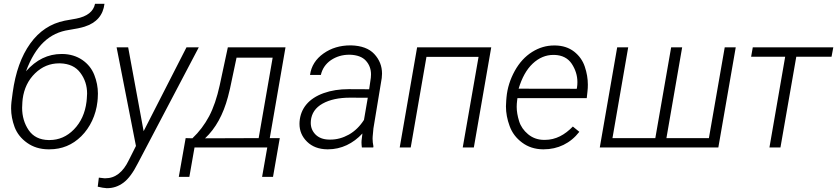

<svg xmlns="http://www.w3.org/2000/svg" viewBox="-20 -778 4416 1013"><path d="M309.1 -493.2C307.6 -493.2 306.2 -493.2 304.7 -493.2C233.4 -493.2 170.9 -462.9 117.2 -401.9C167.5 -537.1 240.7 -605 344.2 -620.1C378.9 -625.5 405.8 -630.9 425.8 -637.2C488.8 -657.2 523.9 -697.3 531.2 -757.8H481.4C473.1 -717.3 439.9 -690.9 381.8 -679.7L321.3 -668.9C247.1 -653.8 186.5 -613.8 139.6 -548.3C92.3 -482.4 61.5 -396.5 46.9 -289.6L40.5 -240.7C39.1 -228.5 38.6 -216.8 38.6 -205.6C38.6 -173.3 44.9 -140.6 57.1 -107.4C69.8 -74.2 91.8 -46.4 123 -24.4C153.8 -2.4 190.9 9.3 233.4 9.8C235.8 9.8 238.8 9.8 241.2 9.8C306.2 9.8 362.3 -13.2 408.7 -59.1C455.6 -105.5 486.3 -170.9 494.1 -241.7L495.6 -258.3C496.1 -267.1 496.6 -275.9 496.6 -284.2C496.6 -317.9 490.2 -350.6 477.5 -382.8C464.8 -415 443.8 -441.4 414.1 -461.9C384.3 -481.9 349.6 -492.7 309.1 -493.2ZM297.4 -443.8C344.7 -442.4 380.4 -425.8 403.8 -394C427.7 -362.3 439.5 -325.7 439.5 -284.2C439.5 -275.4 439 -266.6 438 -257.8L436.5 -241.7C429.2 -181.6 406.7 -132.8 370.1 -95.2C333.5 -57.6 290.5 -39.1 241.2 -39.1C239.7 -39.1 237.8 -39.1 236.3 -39.1C189.5 -40 154.3 -57.6 131.3 -91.3C108.4 -125 96.7 -164.6 96.7 -209.5C96.7 -219.2 97.2 -229.5 98.1 -239.7L99.6 -255.9C106.9 -310.5 128.4 -355.5 165 -391.1C201.2 -426.3 243.7 -443.8 292 -443.8C293.9 -443.8 295.4 -443.8 297.4 -443.8Z M656.2 -528.3H595.2L697.3 -7.8L660.2 65.9C629.4 130.4 588.4 162.6 536.1 162.6C534.2 162.6 532.7 162.6 530.8 162.6L501.5 159.2L495.6 207C514.6 211.4 530.3 214.4 542.5 214.8C543.5 214.8 544.4 214.8 545.4 214.8C577.1 214.8 605.5 205.1 631.8 185.5C657.7 166 682.6 132.3 706.5 85L1028.8 -528.3H963.9L737.8 -85.9Z M959.5 -49.3 923.3 155.3H979L1006.3 0H1390.1L1362.8 155.3H1420.4L1456.1 -49.3H1403.3L1486.3 -528.3H1182.1L1139.2 -328.1C1125 -263.2 1106.4 -208.5 1083.5 -165C1060.1 -121.1 1030.8 -82 995.1 -48.3ZM1062 -48.3C1117.7 -100.6 1157.7 -173.3 1182.6 -266.6L1193.4 -310.1L1228 -473.6H1418.5L1344.7 -49.3Z M1949.2 0 1950.2 -5.9C1947.3 -19.5 1945.8 -33.2 1945.8 -46.9C1945.8 -50.8 1946.3 -54.2 1946.3 -58.1L1950.2 -100.6L1994.1 -366.2C1995.1 -374 1995.6 -381.8 1995.6 -389.6C1995.6 -429.2 1981.9 -463.9 1954.6 -493.2C1927.7 -522 1886.7 -537.1 1832.5 -538.6C1831.1 -538.6 1830.1 -538.6 1829.1 -538.6C1774.4 -538.6 1727.1 -524.4 1686.5 -495.6C1646 -466.8 1622.1 -429.2 1615.7 -382.8H1672.9C1680.2 -415 1697.8 -440.9 1725.6 -460.4C1753.9 -479.5 1786.1 -489.3 1822.8 -489.3C1824.2 -489.3 1825.2 -489.3 1826.7 -489.3C1864.7 -487.8 1892.6 -477.5 1910.6 -457.5C1928.7 -437.5 1937.5 -413.1 1937.5 -385.3C1937.5 -379.4 1937 -373.5 1936.5 -367.7L1927.7 -307.1L1819.8 -307.6C1771 -307.6 1727.1 -300.8 1687.5 -286.6C1608.9 -258.3 1565.9 -206.1 1560.5 -136.2C1560.1 -132.3 1560.1 -128.4 1560.1 -124.5C1560.1 -87.9 1573.2 -56.6 1600.1 -30.3C1626.5 -4.4 1662.1 9.3 1706.5 9.8C1708 9.8 1709.5 9.8 1710.9 9.8C1780.8 9.8 1843.3 -21 1892.1 -73.7L1887.7 -37.1C1887.7 -33.7 1887.2 -30.3 1887.2 -26.4C1887.2 -17.6 1888.2 -8.8 1889.2 0ZM1716.3 -41.5C1685.5 -42 1661.6 -51.3 1644.5 -68.4C1627.9 -85.4 1619.6 -106 1619.6 -129.4C1619.6 -133.3 1619.6 -137.2 1620.1 -141.1C1624 -180.2 1644.5 -210.4 1682.1 -231.4C1719.7 -252.4 1768.1 -262.7 1827.1 -262.7L1920.4 -262.2L1900.4 -145.5C1878.9 -111.8 1852.5 -85.9 1820.8 -67.9C1789.1 -50.3 1756.8 -41.5 1723.6 -41.5C1721.2 -41.5 1718.8 -41.5 1716.3 -41.5Z M2571.8 -528.3H2180.7L2088.9 0H2147L2230 -478H2504.9L2421.4 0H2480Z M2844.2 9.8C2845.7 9.8 2847.2 9.8 2848.6 9.8C2923.3 9.8 2989.3 -21.5 3036.6 -82.5L3002.4 -110.4C2960 -66.9 2912.6 -40 2855 -40C2853 -40 2850.6 -40 2848.6 -40C2816.4 -40.5 2789.1 -50.8 2766.1 -69.8C2743.2 -88.9 2727.1 -111.8 2718.8 -138.7C2710.4 -166 2706.1 -190.9 2706.1 -214.4C2706.1 -225.6 2707 -236.8 2708.5 -248.5L2710 -260.3H3075.7L3079.6 -295.9C3081.1 -308.1 3081.5 -319.8 3081.5 -331.5C3081.5 -362.8 3076.2 -394.5 3065.4 -426.3C3054.7 -458.5 3035.6 -484.9 3008.8 -505.9C2981.4 -526.9 2948.2 -537.6 2908.7 -538.1C2906.7 -538.1 2905.3 -538.1 2903.3 -538.1C2862.8 -538.1 2824.2 -526.9 2787.6 -503.9C2751 -481 2720.2 -447.8 2695.8 -403.8C2671.4 -359.4 2656.7 -313 2652.3 -264.2L2650.9 -247.6C2649.9 -237.3 2649.4 -227.1 2649.4 -216.8C2649.4 -182.6 2655.8 -147.9 2668.9 -112.8C2681.6 -77.6 2703.6 -48.8 2734.4 -25.9C2765.1 -2.9 2801.8 9.3 2844.2 9.8ZM2905.8 -488.3C2946.3 -486.8 2976.6 -471.2 2996.6 -441.4C3016.1 -411.6 3026.4 -379.4 3026.4 -345.2C3026.4 -335.9 3025.9 -326.7 3024.4 -316.9L3022.9 -309.6L2716.3 -310.1C2733.4 -367.2 2757.8 -411.6 2790.5 -442.4C2823.2 -473.1 2859.9 -488.3 2899.4 -488.3C2901.9 -488.3 2903.8 -488.3 2905.8 -488.3Z M3236.3 -528.3 3144.5 0H3770L3861.8 -528.3H3803.7L3720.2 -49.3H3496.1L3579.1 -528.3H3521L3437.5 -49.3H3211.4L3294.4 -528.3Z M4376.5 -528.3H3951.7L3942.9 -478.5H4122.6L4039.6 0H4097.7L4181.2 -478.5H4367.2Z"/></svg>

Font: Roboto Light
Style: Italic
Weight: 300
Italic angle: -12°
Designer: Google
Version: Version 2.137; 2017